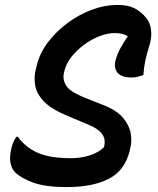

<svg xmlns="http://www.w3.org/2000/svg" viewBox="-20 -740 640 778"><path d="M455 -720Q495 -720 519.5 -709Q544 -698 563 -678Q586 -656 591 -625.5Q596 -595 588 -565Q575 -522 569 -495Q563 -468 561 -436Q550 -432 538 -429Q526 -426 514 -426Q471 -426 455.5 -446.5Q440 -467 449 -498Q456 -524 469.5 -547.5Q483 -571 498 -593Q479 -606 445 -606Q416 -606 383.5 -593.5Q351 -581 321 -559Q291 -537 269.5 -509.5Q248 -482 241 -453L239 -443Q233 -418 247.5 -394Q262 -370 314 -348L397 -315Q454 -293 479.5 -261.5Q505 -230 510 -198Q515 -166 508 -140L505 -127Q485 -48 420 -15Q355 18 251 18Q163 18 113.5 -0.5Q64 -19 41 -42Q27 -57 22.5 -80Q18 -103 25 -134Q31 -165 47 -186H52Q83 -143 132.5 -121Q182 -99 268 -99Q309 -99 344 -110.5Q379 -122 401 -143L403 -151Q408 -180 391.5 -200Q375 -220 338 -235L257 -269Q190 -296 159 -328Q128 -360 122.5 -394Q117 -428 125 -459L129 -475Q141 -525 174.5 -569Q208 -613 254 -647Q300 -681 352 -700.5Q404 -720 455 -720Z"/></svg>

Font: Recursive Sn Csl St SmB
Style: Italic
Weight: 600
Italic angle: -15°
Version: Version 1.079;hotconv 1.0.112;makeotfexe 2.5.65598; ttfautoh